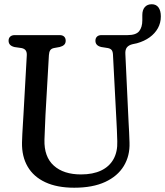

<svg xmlns="http://www.w3.org/2000/svg" viewBox="-20 -864 771 897"><path d="M524.2 -295 507.8 -608.7Q507.1 -623.4 501.5 -630.3Q495.8 -637.2 483.8 -639.5L453.5 -644.3Q425.8 -650.6 425.8 -673.7Q425.8 -686 433.3 -693Q440.7 -700 454.2 -700H576.3Q615.6 -700 630.3 -718.5Q644.9 -737 644.9 -769.2V-793.7Q644.9 -817.7 656.7 -831Q668.4 -844.2 688.9 -844.2Q709.6 -844.2 720.5 -829.2Q731.4 -814.2 731.4 -787.1Q731.4 -757 717.7 -732.4Q704 -707.7 679.1 -689.6Q654.1 -671.6 619.8 -661.9L600 -657.7Q581.2 -653.3 572.8 -642.4Q564.4 -631.6 565.7 -611.4L580.6 -295.4Q582.2 -270.6 583.2 -246.9Q584.2 -223.2 585.1 -197.4Q587.2 -136 558.3 -88.4Q529.3 -40.7 471.2 -13.9Q413 13 326.7 13Q246.5 13 191.6 -12.7Q136.7 -38.3 109.2 -85.6Q81.6 -132.9 82.8 -198Q83.1 -213.5 84.3 -237.6Q85.6 -261.7 87.1 -286.3Q88.6 -310.9 89.6 -327.7L105.1 -604.5Q106.1 -620.1 100.1 -628.4Q94.1 -636.8 80.4 -639.5L48.3 -644.1Q20.1 -650.6 20.1 -673.7Q20.1 -686 27.8 -693Q35.5 -700 49 -700H258.5Q272.3 -700 279.6 -693Q286.9 -686 286.9 -673.7Q286.9 -661.9 279.8 -654.9Q272.6 -647.9 259.2 -644.5L231.9 -639.5Q219.6 -636.9 214.6 -629.1Q209.5 -621.4 208.5 -606.7L192.5 -327.7Q190.7 -292.3 189.8 -263.8Q188.9 -235.2 187.7 -211.1Q185.6 -131.3 231.4 -90.2Q277.1 -49.1 358.3 -49.1Q414.3 -49.1 452.7 -67.5Q491.1 -85.9 510.4 -120.7Q529.7 -155.5 527.9 -204.2Q527 -236.5 526.1 -256.7Q525.2 -276.8 524.2 -295Z"/></svg>

Font: Fraunces 144pt S100 Black
Style: Regular
Weight: 900
Version: Version 1.000